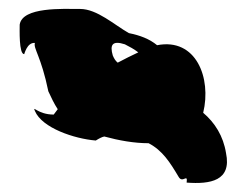

<svg xmlns="http://www.w3.org/2000/svg" viewBox="-20 -530 550 429"><path d="M24 -475C24 -465 22 -409 34 -409C34 -407 40 -436 58 -434C54 -422 72 -404 88 -326C94 -313 101 -298 109 -286L100 -274C64 -274 52 -296 58 -282C74 -244 146 -220 194 -216C202 -221 208 -224 213 -225C246 -216 280 -210 312 -210C343 -194 360 -167 379 -135C388 -119 400 -144 397 -122C450 -118 498 -126 485 -188C479 -226 460 -256 434 -278C453 -356 418 -446 331 -429C314 -443 293 -451 268 -456C236 -474 197 -510 159 -510C121 -510 30 -515 24 -475ZM232 -406C225 -430 231 -440 259 -431C269 -426 280 -420 289 -413C274 -406 258 -398 243 -390C238 -394 235 -399 232 -406ZM378 -337C379 -337 379 -337 378 -337Z"/></svg>

Font: Alpina
Style: Regular
Weight: 400
Version: Version 0.9